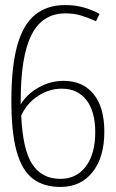

<svg xmlns="http://www.w3.org/2000/svg" viewBox="-20 -730 459 760"><path d="M219 10Q152 10 109 -23.5Q66 -57 45.5 -132Q25 -207 25 -331Q25 -467 48.5 -550.5Q72 -634 119.5 -672Q167 -710 238 -710Q276 -710 309.5 -701Q343 -692 374 -675L360 -646Q329 -660 301 -668.5Q273 -677 239 -677Q148 -677 105 -592.5Q62 -508 62 -332Q62 -324 62 -317Q87 -358 133.5 -384Q180 -410 232 -410Q308 -410 350.5 -357.5Q393 -305 393 -209Q393 -108 346.5 -49Q300 10 219 10ZM225 -379Q175 -379 131 -350.5Q87 -322 64 -273Q70 -137 108 -79.5Q146 -22 219 -22Q283 -22 320 -71.5Q357 -121 357 -207Q357 -289 322 -334Q287 -379 225 -379Z"/></svg>

Font: Georama SemiCondensed ExtraLight
Style: Regular
Weight: 200
Width: 4
Designer: Jean-Baptiste Levee
Foundry: Production Type
Version: Version 1.000